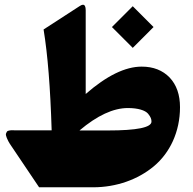

<svg xmlns="http://www.w3.org/2000/svg" viewBox="-20 -795 818 815"><path d="M455.1 -680.2 543.5 -591.8 631.8 -680.2 543.5 -768.6ZM744.1 -339.8C744.1 -392.6 729.5 -434.6 700.2 -465.8C670.4 -496.6 630.9 -512.2 581.5 -512.2C511.7 -512.2 432.6 -473.6 343.8 -396V-751.5C343.8 -767.1 339.8 -774.9 332 -774.9C328.6 -774.9 323.7 -772.9 317.9 -769L165 -669.9C182.6 -562.5 193.8 -420.4 199.2 -243.2V-241.7H45.9C45.4 -241.7 34.2 -242.2 30.8 -242.2C27.3 -242.2 26.9 -242.2 18.1 -240.7C13.7 -239.7 10.7 -238.3 9.8 -236.8C7.8 -233.4 4.9 -228 4.9 -224.1C4.9 -220.7 8.3 -203.6 27.3 -176.3L146 0H375.5C473.6 0 565.4 -32.7 633.3 -89.4C701.2 -146 744.1 -235.8 744.1 -339.8ZM623 -278.8C623 -253.9 561.5 -241.2 438 -241.2H317.4C392.6 -304.7 460.9 -336.4 522.9 -336.4C565.9 -336.4 596.2 -326.7 608.4 -312.5C620.1 -298.3 623 -289.1 623 -278.8Z"/></svg>

Font: Sahel Black
Style: Bold
Weight: 900
Foundry: Saber Rastikerdar (saber.rastikerdar@gmail.com)
Version: Version 3.4.0